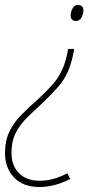

<svg xmlns="http://www.w3.org/2000/svg" viewBox="-43 -552 403 769"><path d="M254 -356Q245 -301 229 -265.5Q213 -230 188.5 -202.5Q164 -175 129 -141Q95 -110 66.5 -82Q38 -54 20.5 -20.5Q3 13 3 60Q3 112 33.5 142Q64 172 115 172Q143 172 170.5 164.5Q198 157 227 142L238 165Q204 182 174 189.5Q144 197 114 197Q50 197 13.5 159Q-23 121 -23 61Q-23 12 -5.5 -24.5Q12 -61 43 -92.5Q74 -124 113 -158Q145 -188 168 -214Q191 -240 206 -272.5Q221 -305 230 -356ZM269 -532Q291 -532 291 -510Q291 -496 283.5 -482Q276 -468 261 -468Q240 -468 240 -491Q240 -504 247.5 -518Q255 -532 269 -532Z"/></svg>

Font: Noto Sans SemiCondensed Thin
Style: Italic
Weight: 100
Width: 4
Italic angle: -12°
Designer: Monotype Design Team
Foundry: Monotype Imaging Inc.
Version: Version 2.013; ttfautohint (v1.8.4.7-5d5b)